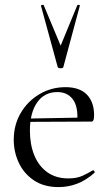

<svg xmlns="http://www.w3.org/2000/svg" viewBox="-20 -750 448 782"><path d="M219 12Q158.8 12 118.1 -15.4Q77.4 -42.8 56.7 -86.9Q36 -131 36 -180.4Q36 -241 64.2 -289.4Q92.4 -337.8 140.6 -366.4Q188.8 -395 246.8 -395Q304.2 -395 333.7 -364.8Q363.2 -334.6 363.2 -280.8Q363.2 -267.8 360.8 -261.2Q358.4 -254.6 351.4 -254.6H294.6Q299 -315.6 276.8 -345.3Q254.6 -375 213.6 -375Q160.8 -375 131.3 -332.8Q101.8 -290.6 101.8 -217.8Q101.8 -161.4 119.8 -117.4Q137.8 -73.4 172.8 -48.4Q207.8 -23.4 258 -23.4Q292 -23.4 314.1 -33.3Q336.2 -43.2 358 -56.2Q360 -58.2 363.5 -53.8Q367 -49.4 365 -46.4Q329.6 -15 293.5 -1.5Q257.4 12 219 12ZM84.4 -253.6 83.4 -267 309.6 -271V-254.6ZM147 -726Q146 -729 151.5 -730Q157 -731 158 -729L227 -564L295 -729Q296.2 -731 301.6 -730Q307 -729 305 -726L238 -477Q237 -472 227 -472Q217 -472 215 -477Z"/></svg>

Font: Cormorant Garamond Light
Style: Regular
Weight: 300
Designer: Christian Thalmann (Catharsis Fonts)
Foundry: Catharsis Fonts
Version: Version 4.001